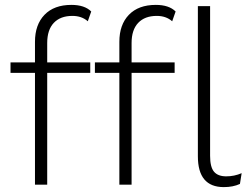

<svg xmlns="http://www.w3.org/2000/svg" viewBox="-20 -755 1018 785"><path d="M276 -690Q227 -690 200 -661.5Q173 -633 173 -579V-500H349V-457H173V0H123V-457H23V-500H123V-584Q123 -654 162 -694.5Q201 -735 272 -735Q326 -735 353 -708L339 -668Q314 -690 276 -690ZM621 -690Q572 -690 545 -661.5Q518 -633 518 -579V-500H694V-457H518V0H468V-457H368V-500H468V-584Q468 -654 507 -694.5Q546 -735 617 -735Q671 -735 698 -708L684 -668Q659 -690 621 -690ZM905 -34Q938 -34 968 -47L961 -3Q933 10 895 10Q789 10 789 -116V-730H839V-118Q839 -72 855 -53Q871 -34 905 -34Z"/></svg>

Font: Elaine Sans Light
Style: Regular
Weight: 300
Designer: Wei Huang
Foundry: Wei Huang
Version: Version 2.001;December 24, 2019;FontCreator 12.0.0.2547 64-b